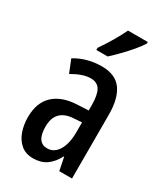

<svg xmlns="http://www.w3.org/2000/svg" viewBox="-193 -849 815 942"><g transform="rotate(30 215.0 -378.0)"><path d="M223 -550Q300 -550 335 -501.5Q370 -453 370 -362V0H298L283 -74H281Q259 -32 228.5 -11Q198 10 154 10Q112 10 85 -13Q58 -36 45 -73Q32 -110 32 -153Q32 -235 78.5 -279Q125 -323 211 -327L274 -330V-361Q274 -418 258 -445Q242 -472 205 -472Q161 -472 101 -437L72 -509Q139 -550 223 -550ZM230 -260Q130 -254 130 -156Q130 -67 190 -67Q229 -67 252 -105Q275 -143 275 -209V-263ZM357 -757Q345 -737 321 -708.5Q297 -680 270 -652.5Q243 -625 222 -606H158V-618Q213 -698 245 -766H357Z"/></g></svg>

Font: Noto Sans Thai Looped ExtraCondensed Medium
Style: Regular
Weight: 500
Width: 2
Designer: Sasikarn Vongin, Ben Mitchell
Foundry: The Fontpad Ltd
Version: Version 1.001; ttfautohint (v1.8.4.7-5d5b)